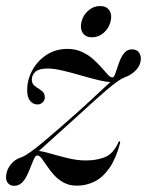

<svg xmlns="http://www.w3.org/2000/svg" viewBox="-24 -607 486 636"><path d="M95 -98Q102.5 -105 122.8 -123.2Q143 -141.5 171 -166.8Q199 -192 229 -219Q260 -247.5 285.2 -270.2Q310.5 -293 330.2 -309.8Q350 -326.5 364.5 -336.8Q379 -347 388.5 -350.5Q412.5 -359 427.5 -375.8Q442.5 -392.5 442.5 -412.5Q442.5 -426 435 -434.8Q427.5 -443.5 413 -443.5Q399 -443.5 390 -434Q381 -424.5 375 -410.8Q369 -397 364.8 -383.2Q360.5 -369.5 356.8 -360Q353 -350.5 348 -350.5Q342 -350.5 333 -360Q324 -369.5 312 -383.5Q300 -397.5 283.8 -411.8Q267.5 -426 246.5 -435.5Q225.5 -445 200 -445Q160.5 -445 130.5 -425.5Q100.5 -406 83.2 -374.5Q66 -343 66 -307.5Q66 -285 75.8 -273Q85.5 -261 100 -261Q110 -261 117.2 -267.8Q124.5 -274.5 124.5 -284.5Q124.5 -292.5 121 -298.5Q117.5 -304.5 108.5 -310.5Q96 -317.5 88.8 -324.5Q81.5 -331.5 81.5 -343Q81.5 -359 93.5 -369.5Q105.5 -380 133.5 -380Q155 -380 183.5 -373.2Q212 -366.5 242.8 -357.5Q273.5 -348.5 301.5 -341.8Q329.5 -335 349.5 -335L352.5 -345.5Q347.5 -340.5 328 -322.8Q308.5 -305 281 -279.2Q253.5 -253.5 223 -226.5Q195.5 -202 169 -179Q142.5 -156 119.5 -136.8Q96.5 -117.5 78 -104.2Q59.5 -91 48 -86.5Q31.5 -81.5 19.8 -70.8Q8 -60 2 -46.5Q-4 -33 -4 -19Q-4 -7 3.5 0.8Q11 8.5 23 8.5Q38 8.5 48.5 -1.8Q59 -12 66.2 -27.5Q73.5 -43 79.2 -58.2Q85 -73.5 89.8 -83.2Q94.5 -93 100.5 -92Q107 -91.5 114.8 -81.2Q122.5 -71 132.5 -56Q142.5 -41 156 -26.2Q169.5 -11.5 187.8 -1.8Q206 8 230.5 8Q262 8 289.5 -5.8Q317 -19.5 338.5 -50.5Q360 -81.5 373.5 -132Q374 -135.5 374 -137Q374 -138.5 372.5 -139Q371.5 -139.5 370.2 -138.5Q369 -137.5 368 -135Q351 -97.5 323.8 -86.5Q296.5 -75.5 260.5 -75.5Q231 -75.5 198.8 -83.5Q166.5 -91.5 139 -99.5Q111.5 -107.5 95.5 -107.5ZM281 -483.5Q259.5 -483.5 250 -498.2Q240.5 -513 246 -535Q251.5 -557.5 268.8 -572.2Q286 -587 307 -587Q329 -587 338.5 -572.2Q348 -557.5 342 -535Q336.5 -513 319.5 -498.2Q302.5 -483.5 281 -483.5Z"/></svg>

Font: Fraunces 120pt
Style: Italic
Weight: 400
Italic angle: -16°
Version: Version 1.000;[b76b70a41]